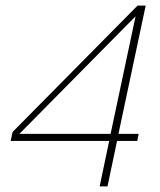

<svg xmlns="http://www.w3.org/2000/svg" viewBox="-20 -664 571 684"><path d="M335 0 369 -162H18L25 -194L470 -644H499L402 -187H474L469 -162H397L363 0ZM49 -187H374L463 -606Z"/></svg>

Font: Kanit Thin
Style: Italic
Weight: 250
Italic angle: -12°
Designer: Katatrad Team
Foundry: CadsonDemak
Version: Version 2.000; ttfautohint (v1.8.3)